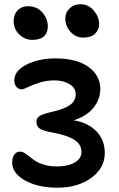

<svg xmlns="http://www.w3.org/2000/svg" viewBox="-20 -808 557 900"><path d="M370.1 -631.8Q335.9 -631.8 311 -658.2Q286.1 -684.6 286.1 -721.2Q286.1 -749.5 306.4 -768.8Q326.7 -788.1 356.9 -788.1Q395 -788.1 419.9 -758.3Q444.8 -728.5 444.8 -694.8Q444.8 -669.4 426.3 -650.6Q407.7 -631.8 370.1 -631.8ZM131.8 -621.1Q95.2 -621.1 69.6 -647.2Q43.9 -673.3 43.9 -709Q43.9 -739.7 62.5 -759.3Q81.1 -778.8 110.8 -778.8Q153.8 -778.8 179 -749.3Q204.1 -719.7 204.1 -684.1Q204.1 -655.3 186.5 -638.2Q168.9 -621.1 131.8 -621.1ZM250 71.8Q158.2 71.8 97.7 38.1Q37.1 4.4 37.1 -45.9Q37.1 -70.3 47.4 -83.7Q57.6 -97.2 75.2 -97.2Q85 -97.2 95.9 -90.1Q106.9 -83 119.6 -72.8Q132.3 -62.5 148.4 -52.2Q164.6 -42 190.2 -34.9Q215.8 -27.8 247.1 -27.8Q298.8 -27.8 330.3 -46.4Q361.8 -64.9 361.8 -95.2Q361.8 -130.9 328.6 -152.6Q295.4 -174.3 215.8 -189Q179.2 -195.8 165 -206.1Q150.9 -216.3 150.9 -236.8Q150.9 -255.9 166.7 -265.1Q182.6 -274.4 226.1 -284.2Q281.2 -296.4 308.1 -315.9Q335 -335.4 335 -366.2Q335 -395.5 306.2 -413.3Q277.3 -431.2 235.8 -431.2Q197.8 -431.2 164.8 -420.7Q131.8 -410.2 111.1 -399.7Q90.3 -389.2 82 -389.2Q66.9 -389.2 56.9 -401.1Q46.9 -413.1 46.9 -430.2Q46.9 -476.1 104 -505.1Q161.1 -534.2 240.2 -534.2Q339.8 -534.2 395 -494.1Q450.2 -454.1 450.2 -390.1Q450.2 -343.8 418.5 -303.5Q386.7 -263.2 325.2 -244.1Q392.1 -233.4 431.6 -192.9Q471.2 -152.3 471.2 -90.8Q471.2 -20.5 408.2 25.6Q345.2 71.8 250 71.8Z"/></svg>

Font: Shantell Sans Irregular Bouncy
Style: Regular
Weight: 500
Designer: Stephen Nixon, Anya Danilova, Shantell Martin
Foundry: Arrow Type
Version: Version 1.006;[9816181b4]